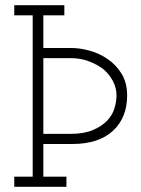

<svg xmlns="http://www.w3.org/2000/svg" viewBox="-20 -720 545 740"><path d="M236 0V-39H147V-165H258Q360 -165 415 -215.5Q470 -266 470 -352Q470 -401 448.5 -436Q427 -471 394 -493Q362 -515 324.5 -525Q287 -535 256 -535H147V-661H228V-700H35V-661H106V-39H35V0ZM147 -496H252Q290 -496 322 -484Q354 -472 379 -453Q402 -433 415.5 -407Q429 -381 429 -352Q429 -328 421 -302Q413 -276 393 -255Q372 -233 337.5 -218.5Q303 -204 251 -204H147Z"/></svg>

Font: Josefin Slab Thin
Style: Regular
Weight: 400
Version: Version 2.000